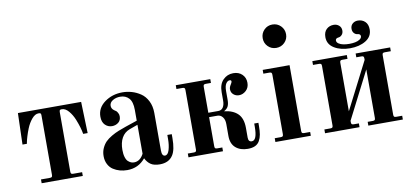

<svg xmlns="http://www.w3.org/2000/svg" viewBox="-68 -954 2582 1196"><g transform="rotate(-10 1222.5 -356.0)"><path d="M37.1 -257.8 43 -456.1H442.9L449.2 -257.8H420.9Q415 -295.9 393.1 -351.1Q379.9 -383.8 359.4 -408Q338.9 -432.1 316.9 -432.1Q307.1 -432.1 304 -429.2Q300.8 -426.3 300.8 -416V-40Q300.8 -30.8 304.2 -27.3Q307.6 -23.9 316.9 -23.9H373V0H112.8V-23.9H168.9Q178.2 -23.9 181.6 -27.3Q185.1 -30.8 185.1 -40V-416Q185.1 -426.3 181.9 -429.2Q178.7 -432.1 168.9 -432.1Q147 -432.1 126.5 -408Q106 -383.8 92.8 -351.1Q83 -326.7 75.9 -303.2Q68.8 -279.8 66.9 -268.6L64.9 -257.8Z M763.7 -254.9 710.9 -235.8Q678.2 -223.6 661.1 -193.1Q644 -162.6 644 -117.2Q644 -89.8 649.9 -70.8Q655.8 -51.8 665.5 -43.2Q675.3 -34.7 684.1 -31.2Q692.9 -27.8 702.6 -27.8Q741.2 -27.8 763.7 -71.8ZM963.9 -160.2V-134.8Q963.9 -61 941.9 -27.8Q916 12.2 858.9 12.2Q821.8 12.2 801 -2.2Q780.3 -16.6 768.1 -42Q723.6 12.2 652.8 12.2Q628.4 12.2 606.2 6.1Q584 0 564.7 -12.5Q545.4 -24.9 533.7 -47.4Q522 -69.8 522 -99.1Q522 -126 532.2 -148.7Q542.5 -171.4 557.6 -186.8Q572.8 -202.1 596.9 -216.1Q621.1 -230 641.4 -238Q661.6 -246.1 689.9 -255.9L763.7 -280.8V-349.1Q763.7 -400.4 742.7 -423.1Q721.7 -445.8 688 -445.8Q660.6 -445.8 640.1 -433.1Q619.6 -420.4 619.6 -399.9Q619.6 -381.8 635.7 -370.1Q646 -363.3 649.2 -360.8Q652.3 -358.4 658.2 -348.4Q664.1 -338.4 664.1 -326.2Q664.1 -300.3 646.7 -287.1Q629.4 -273.9 606.9 -273.9Q581.5 -273.9 563.2 -292Q544.9 -310.1 544.9 -344.2Q544.9 -399.9 593.3 -435.1Q641.6 -470.2 706.1 -470.2Q735.8 -470.2 764.6 -461.9Q793.5 -453.6 820.1 -435.8Q846.7 -418 863.3 -385.3Q879.9 -352.5 879.9 -309.1V-71.8Q879.9 -36.1 899.9 -36.1Q918 -36.1 927 -65.9Q936 -95.7 936 -134.8V-160.2Z M1507.8 -136.2V-116.2Q1507.8 -84.5 1503.9 -62.5Q1500 -40.5 1490 -22.7Q1480 -4.9 1461.4 3.7Q1442.9 12.2 1415.5 12.2Q1367.7 12.2 1338.6 -13.2Q1309.6 -38.6 1309.6 -87.9V-163.1Q1309.6 -191.4 1296.6 -207.8Q1283.7 -224.1 1263.7 -224.1H1211.4V-40Q1211.4 -30.8 1214.8 -27.3Q1218.3 -23.9 1227.5 -23.9H1259.8V0H1041.5V-23.9H1079.6Q1088.9 -23.9 1092.3 -27.3Q1095.7 -30.8 1095.7 -40V-416Q1095.7 -425.3 1092.3 -428.7Q1088.9 -432.1 1079.6 -432.1H1041.5V-456.1H1259.8V-432.1H1227.5Q1218.3 -432.1 1214.8 -428.7Q1211.4 -425.3 1211.4 -416V-252H1274.4Q1294.9 -252 1305.2 -268.1Q1315.4 -284.2 1315.4 -310.1V-363.8Q1315.4 -413.6 1341.8 -440.7Q1368.2 -467.8 1406.7 -467.8Q1441.4 -467.8 1462.6 -447Q1483.9 -426.3 1483.9 -394Q1483.9 -363.3 1463.9 -344.7Q1443.8 -326.2 1419.4 -326.2Q1399.4 -326.2 1384.5 -338.9Q1369.6 -351.6 1369.6 -372.1Q1369.6 -385.3 1378.7 -399.2Q1387.7 -413.1 1387.7 -418.9Q1387.7 -428.2 1377.4 -428.2Q1363.8 -428.2 1353.8 -412.8Q1343.8 -397.5 1343.8 -365.2V-310.1Q1343.8 -285.6 1336.7 -270.3Q1329.6 -254.9 1309.6 -244.1Q1365.7 -237.8 1395.8 -208Q1425.8 -178.2 1425.8 -118.2V-57.1Q1425.8 -29.8 1447.8 -29.8Q1481.4 -29.8 1481.4 -116.2V-136.2Z M1646.7 -702.4Q1668 -724.1 1699.2 -724.1Q1730.5 -724.1 1752 -702.4Q1773.4 -680.7 1773.4 -649.9Q1773.4 -619.1 1752 -597.7Q1730.5 -576.2 1699.2 -576.2Q1668 -576.2 1646.7 -597.7Q1625.5 -619.1 1625.5 -649.9Q1625.5 -680.7 1646.7 -702.4ZM1761.2 -456.1V-40Q1761.2 -30.8 1764.6 -27.3Q1768.1 -23.9 1777.3 -23.9H1815.4V0H1591.3V-23.9H1629.4Q1638.7 -23.9 1642.1 -27.3Q1645.5 -30.8 1645.5 -40V-416Q1645.5 -425.3 1642.1 -428.7Q1638.7 -432.1 1629.4 -432.1H1591.3V-456.1Z M1905.3 0V-23.9H1943.4Q1952.6 -23.9 1956.1 -27.3Q1959.5 -30.8 1959.5 -40V-416Q1959.5 -425.3 1956.1 -428.7Q1952.6 -432.1 1943.4 -432.1H1905.3V-456.1H2123.5V-432.1H2091.3Q2082 -432.1 2078.6 -428.7Q2075.2 -425.3 2075.2 -416V-108.9L2227.5 -407.2V-416Q2227.5 -425.3 2224.1 -428.7Q2220.7 -432.1 2211.4 -432.1H2179.2V-456.1H2397.5V-432.1H2359.4Q2350.1 -432.1 2346.7 -428.7Q2343.3 -425.3 2343.3 -416V-40Q2343.3 -30.8 2346.7 -27.3Q2350.1 -23.9 2359.4 -23.9H2397.5V0H2179.2V-23.9H2211.4Q2220.7 -23.9 2224.1 -27.3Q2227.5 -30.8 2227.5 -40V-347.2L2075.2 -48.8V-40Q2075.2 -30.8 2078.6 -27.3Q2082 -23.9 2091.3 -23.9H2123.5V0ZM2011.2 -588.9Q2011.2 -621.1 2029.3 -638.4Q2047.4 -655.8 2075.2 -655.8Q2094.7 -655.8 2108.6 -643.8Q2122.6 -631.8 2122.6 -611.8Q2122.6 -594.7 2113 -584.5Q2103.5 -574.2 2092.3 -573.2Q2072.3 -571.3 2072.3 -557.1Q2072.3 -545.4 2084.5 -537.1Q2096.7 -528.8 2114 -525.4Q2131.3 -522 2151.4 -522Q2171.4 -522 2188.7 -525.4Q2206.1 -528.8 2218.3 -537.1Q2230.5 -545.4 2230.5 -557.1Q2230.5 -571.3 2210.4 -573.2Q2199.2 -574.2 2189.9 -584.5Q2180.7 -594.7 2180.7 -611.8Q2180.7 -631.8 2194.3 -643.8Q2208 -655.8 2227.5 -655.8Q2255.4 -655.8 2273.4 -638.4Q2291.5 -621.1 2291.5 -588.9Q2291.5 -543.5 2251 -518.8Q2210.4 -494.1 2151.4 -494.1Q2092.3 -494.1 2051.8 -518.8Q2011.2 -543.5 2011.2 -588.9Z"/></g></svg>

Font: Flanker Steampunk
Style: Bold
Weight: 700
Designer: Alexey Kryukov, Leonardo Di Lena
Foundry: Alexey Kryukov, Leonardo Di Lena
Version: 1.210